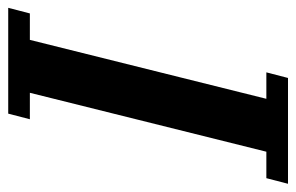

<svg xmlns="http://www.w3.org/2000/svg" viewBox="-180 -588 738 479"><g transform="rotate(-90 189.5 -349.0)"><path d="M-16 -54H50L197 -644H131L145 -698H409L395 -644H329L182 -54H248L234 0H-30Z"/></g></svg>

Font: IBM Plex Serif SmBld
Style: Italic
Weight: 600
Italic angle: -14°
Designer: Mike Abbink, Paul van der Laan, Pieter van Rosmalen
Foundry: Bold Monday
Version: Version 3.001